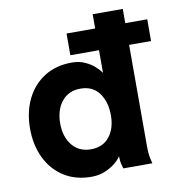

<svg xmlns="http://www.w3.org/2000/svg" viewBox="-82 -797 816 883"><g transform="rotate(-10 326.0 -355.5)"><path d="M549.8 -82Q549.8 -44.9 555.2 -22.5Q560.5 0 560.5 0H424.8Q424.8 0 419.9 -18.3Q415 -36.6 415 -58.6Q406.7 -44.4 386.7 -27.8Q366.7 -11.2 338.1 0.7Q309.6 12.7 275.4 12.7Q201.2 12.7 147 -21.7Q92.8 -56.2 63.5 -116.5Q34.2 -176.8 34.2 -253.9Q34.2 -331.1 63.5 -391.4Q92.8 -451.7 147 -486.1Q201.2 -520.5 275.4 -520.5Q309.6 -520.5 336.2 -508.5Q362.8 -496.6 381.1 -480Q399.4 -463.4 409.2 -449.2V-554.7H275.4V-656.2H409.2V-722.7H549.8V-656.2H652.3V-554.7H549.8ZM411.1 -251Q411.1 -313.5 381.1 -354.5Q351.1 -395.5 294.4 -395.5Q238.3 -395.5 206.5 -356Q174.8 -316.4 174.8 -253.9Q174.8 -191.9 206.5 -152.1Q238.3 -112.3 294.4 -112.3Q349.6 -112.3 380.4 -150.6Q411.1 -189 411.1 -251Z"/></g></svg>

Font: Giphurs
Style: Bold
Weight: 700
Version: Version 0.920; ttfautohint (v1.8.4.7-5d5b)